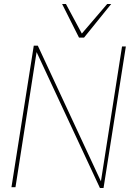

<svg xmlns="http://www.w3.org/2000/svg" viewBox="-20 -931 659 955"><path d="M37 0 148 -704H168L482 -29L587 -700H606L495 4H477L162 -672L57 0ZM533 -911 398 -744H373L289 -911H308L387 -764L513 -911Z"/></svg>

Font: Georama Thin
Style: Italic
Weight: 100
Italic angle: -9°
Designer: Jean-Baptiste Levee
Foundry: Production Type
Version: Version 1.000